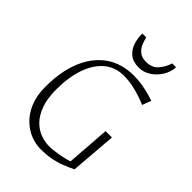

<svg xmlns="http://www.w3.org/2000/svg" viewBox="-238 -912 1023 1023"><g transform="rotate(45 274.0 -400.5)"><path d="M264 9Q228 9 190.5 -5.5Q153 -20 120.5 -51Q88 -82 68 -130Q48 -178 48 -245Q48 -312 60 -369.5Q72 -427 96 -473Q120 -519 155 -552Q190 -585 236.5 -602.5Q283 -620 340 -620Q375 -620 406.5 -614.5Q438 -609 462.5 -602Q487 -595 500 -590L481 -540Q463 -548 435.5 -557.5Q408 -567 374 -574.5Q340 -582 302 -582Q237 -582 191.5 -543Q146 -504 122.5 -435Q99 -366 99 -275Q99 -207 116 -160.5Q133 -114 160.5 -86Q188 -58 221 -46Q254 -34 287 -34Q303 -34 327 -37Q351 -40 377.5 -45.5Q404 -51 424 -58L442 -304H490L469 -43Q437 -27 405 -15Q373 -3 338.5 3Q304 9 264 9ZM326 -668Q284 -668 258.5 -689Q233 -710 222.5 -743Q212 -776 213 -810H242Q247 -788 256.5 -766.5Q266 -745 284.5 -731Q303 -717 333 -717Q379 -717 403.5 -746.5Q428 -776 438 -810H467Q466 -776 446.5 -743Q427 -710 395.5 -689Q364 -668 326 -668Z"/></g></svg>

Font: Ancizar Sans Thin
Style: Italic
Weight: 100
Italic angle: -4°
Designer: Cesar Puertas, Viviana Monsalve, Julian Moncada, Julian Prieto, Jose Castro, Mariel Hernandez, Felipe Aragon, Sara Alarc
Version: Version 8.100